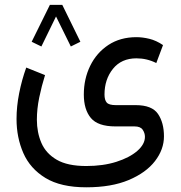

<svg xmlns="http://www.w3.org/2000/svg" viewBox="-20 -527 746 793"><path d="M312 -354.5 272.5 -335 211.4 -459 150.9 -335 110.8 -354.5 186 -506.8H237.3ZM336.4 246.6Q231 246.6 167.7 208Q104.5 169.4 76.4 105.2Q48.3 41 48.3 -35.6Q48.3 -87.4 59.1 -141.8Q69.8 -196.3 88.4 -248L166 -216.8Q151.9 -171.9 142.1 -124.5Q132.3 -77.1 132.3 -32.7Q132.3 20 151.1 63.5Q169.9 106.9 214.4 132.8Q258.8 158.7 336.4 158.7Q405.8 158.7 460.4 141.4Q515.1 124 546.9 96.4Q578.6 68.8 578.6 38.1Q578.6 22.5 569.3 8.8Q560.1 -4.9 535.6 -4.9H456.5Q384.3 -4.9 355.2 -39.8Q326.2 -74.7 326.2 -136.7Q326.2 -201.2 352.5 -255.1Q378.9 -309.1 427.7 -341.3Q476.6 -373.5 543.5 -373.5Q568.8 -373.5 596.9 -366.7Q625 -359.9 653.3 -340.8L625.5 -266.6Q586.9 -286.1 543.5 -286.1Q481.4 -286.1 446.5 -242.7Q411.6 -199.2 411.6 -136.7Q411.6 -113.8 420.9 -103.3Q430.2 -92.8 458.5 -92.8H540.5Q607.9 -92.8 632.6 -56.4Q657.2 -20 657.2 36.1Q657.2 90.3 620.1 138.4Q583 186.5 511.5 216.6Q439.9 246.6 336.4 246.6Z"/></svg>

Font: Vazirmatn RD UI
Style: Regular
Weight: 400
Designer: Saber Rastikerdar
Foundry: Saber Rastikerdar
Version: Version 33.003